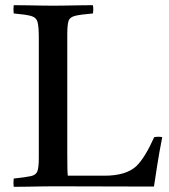

<svg xmlns="http://www.w3.org/2000/svg" viewBox="-20 -721 654 742"><path d="M33 1Q31 -14 33 -31Q80 -36 100 -40.5Q120 -45 125 -60.5Q130 -76 130 -111V-576Q130 -618 125 -636Q120 -654 99.5 -659.5Q79 -665 33 -669Q31 -684 33 -701Q54 -701 82.5 -700.5Q111 -700 139 -699.5Q167 -699 185 -699Q204 -699 232.5 -699.5Q261 -700 290.5 -700.5Q320 -701 339 -701Q342 -686 339 -669Q292 -665 271 -660Q250 -655 245 -640Q240 -625 240 -589V-124Q240 -90 240.5 -69.5Q241 -49 242 -42H384Q467 -42 507 -79Q540 -111 576 -191Q592 -194 607 -191Q595 -130 587.5 -81.5Q580 -33 575 0Q478 0 381.5 -0.5Q285 -1 188 -1Q169 -1 140 -0.5Q111 0 82 0.5Q53 1 33 1Z"/></svg>

Font: Tiro Devanagari Sanskrit
Style: Regular
Weight: 400
Designer: Devanagari: John Hudson & Fiona Ross. Latin: John Hudson.
Foundry: Tiro Typeworks Ltd.
Version: Version 1.52